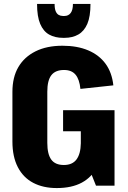

<svg xmlns="http://www.w3.org/2000/svg" viewBox="-20 -943 649 974"><path d="M268 11Q199 11 148.5 -15.5Q98 -42 70.5 -95Q43 -148 43 -225V-477Q43 -551 73 -602.5Q103 -654 160 -682.5Q217 -711 297 -711Q372 -711 427.5 -687.5Q483 -664 515.5 -619.5Q548 -575 555 -510L388 -492Q383 -541 363 -564.5Q343 -588 305 -588Q261 -588 240.5 -561.5Q220 -535 220 -478V-218Q220 -161 240 -133.5Q260 -106 304 -106Q347 -106 368 -134Q389 -162 390 -216L497 -218Q497 -147 471.5 -95.5Q446 -44 395 -16.5Q344 11 268 11ZM390 -194V-345L446 -277H300V-384H561V-1H467ZM300 -751Q259 -751 229.5 -767.5Q200 -784 184 -821.5Q168 -859 168 -923H257Q257 -899 262.5 -886Q268 -873 277.5 -867.5Q287 -862 299 -862H307Q327 -862 338.5 -877Q350 -892 350 -923H439Q439 -859 423 -822Q407 -785 377.5 -768Q348 -751 307 -751Z"/></svg>

Font: Pathway Extreme Condensed ExtraBold
Style: Regular
Weight: 800
Width: 3
Version: Version 1.001;gftools[0.9.26]